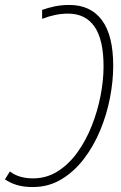

<svg xmlns="http://www.w3.org/2000/svg" viewBox="-47 -744 488 775"><path d="M233 -724Q319 -724 364.5 -662.5Q410 -601 410 -478Q410 -417 397 -349.5Q384 -282 357.5 -218Q331 -154 291.5 -102.5Q252 -51 200.5 -20Q149 11 85 11Q49 11 22 3Q-5 -5 -27 -20L-7 -52Q29 -24 86 -24Q141 -24 186 -52.5Q231 -81 265.5 -129Q300 -177 323.5 -236.5Q347 -296 359 -358Q371 -420 371 -476Q371 -584 334.5 -636.5Q298 -689 228 -689Q201 -689 175 -683.5Q149 -678 123 -668V-704Q148 -713 175 -718.5Q202 -724 233 -724Z"/></svg>

Font: Noto Sans Condensed ExtraLight
Style: Italic
Weight: 200
Width: 3
Italic angle: -12°
Designer: Monotype Design Team
Foundry: Monotype Imaging Inc.
Version: Version 2.013; ttfautohint (v1.8.4.7-5d5b)